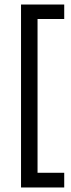

<svg xmlns="http://www.w3.org/2000/svg" viewBox="-20 -729 314 849"><path d="M73 100V-709H264V-645H146V35H264V100Z"/></svg>

Font: Bricolage Grotesque 10pt Condensed Light
Style: Regular
Weight: 300
Width: 3
Designer: Mathieu Triay
Foundry: Atelier Triay
Version: Version 1.000; ttfautohint (v1.8.4.7-5d5b);gftools[0.9.32]